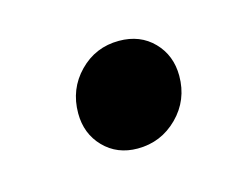

<svg xmlns="http://www.w3.org/2000/svg" viewBox="-38 -433 316 245"><g transform="rotate(-15 119.5 -310.5)"><path d="M58 -304Q58 -336 79.5 -358Q101 -380 132 -380Q160 -380 177.5 -362Q195 -344 195 -317Q195 -285 173 -263Q151 -241 120 -241Q93 -241 75.5 -259Q58 -277 58 -304Z"/></g></svg>

Font: FiraGO
Style: Italic
Weight: 400
Italic angle: -8°
Designer: bBox Type GmbH
Foundry: bBox Type GmbH
Version: Version 1.001